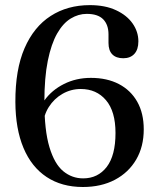

<svg xmlns="http://www.w3.org/2000/svg" viewBox="-20 -734 632 768"><path d="M339.5 -713.5Q400.5 -713.5 444 -693.2Q487.5 -673 510.5 -640Q533.5 -607 533.5 -568.5Q533.5 -536 517.5 -518.5Q501.5 -501 473 -501Q444.5 -501 429.2 -516.5Q414 -532 414 -562V-596.5Q414 -635 392.8 -656.8Q371.5 -678.5 327 -678.5Q293.5 -678.5 262.8 -659.8Q232 -641 208.5 -599.8Q185 -558.5 171.2 -491Q157.5 -423.5 157.5 -326.5Q157.5 -212.5 177.8 -145.2Q198 -78 233 -49.2Q268 -20.5 312.5 -20.5Q371.5 -20.5 406.8 -66.2Q442 -112 442 -202Q442 -288.5 404 -333.2Q366 -378 303 -378Q264 -378 230.2 -358.8Q196.5 -339.5 175.2 -306Q154 -272.5 152 -230.5L127.5 -240.5Q128.5 -291.5 157.8 -332.5Q187 -373.5 235.8 -398Q284.5 -422.5 343.5 -422.5Q408 -422.5 455.5 -397.8Q503 -373 529 -327Q555 -281 555 -216.5Q555 -147.5 524.8 -95.8Q494.5 -44 439.8 -15Q385 14 311.5 14Q227 14 166.5 -26Q106 -66 74 -142.2Q42 -218.5 41.5 -326Q41 -455.5 78.2 -541.2Q115.5 -627 182.8 -670.2Q250 -713.5 339.5 -713.5Z"/></svg>

Font: Fraunces 16pt
Style: Regular
Weight: 400
Version: Version 1.000;[b76b70a41]